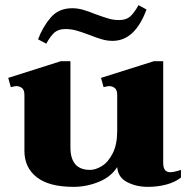

<svg xmlns="http://www.w3.org/2000/svg" viewBox="-20 -717 738 747"><path d="M160 -547 128 -564Q147 -614 178 -649.5Q209 -685 261 -685Q282 -685 303 -679Q324 -673 351 -662Q384 -650 403 -644.5Q422 -639 443 -639Q470 -639 485.5 -652Q501 -665 519 -697L550 -680Q505 -558 418 -558Q397 -558 376.5 -564Q356 -570 328 -581Q296 -593 276 -598.5Q256 -604 235 -604Q208 -604 192.5 -591Q177 -578 160 -547ZM684 -56V-26Q661 -8 627 1Q593 10 555 10Q510 10 474.5 -8.5Q439 -27 436 -67Q412 -29 364.5 -9.5Q317 10 266 10Q171 10 123 -27.5Q75 -65 75 -130V-348Q75 -367 65.5 -374.5Q56 -382 43 -382Q39 -382 22 -378L12 -414L217 -479H254V-144Q254 -56 330 -56Q352 -56 376.5 -71Q401 -86 418.5 -120.5Q436 -155 436 -208V-348Q436 -367 426.5 -374.5Q417 -382 404 -382Q400 -382 383 -378L373 -414L579 -479H615V-83Q615 -47 642 -47Q657 -47 684 -56Z"/></svg>

Font: Taviraj
Style: Bold
Weight: 700
Designer: Katatrad Team
Foundry: CadsonDemak
Version: Version 1.001